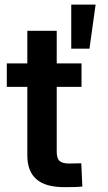

<svg xmlns="http://www.w3.org/2000/svg" viewBox="-20 -791 457 813"><path d="M325.2 -522.5V-423.3H8.8V-522.5ZM95.7 -660.6H220.2V-148.9Q220.2 -121.1 231.7 -109.9Q243.2 -98.6 272.9 -98.6Q284.2 -98.6 299.3 -99.1Q314.5 -99.6 324.2 -99.6L328.6 -1Q314 0.5 293 1Q272 1.5 252 1.5Q172.9 1.5 134.3 -32Q95.7 -65.4 95.7 -132.8ZM281.7 -585V-771.5H384.8L358.9 -585Z"/></svg>

Font: Inter 28pt SemiBold
Style: Regular
Weight: 600
Designer: Rasmus Andersson
Foundry: rsms
Version: Version 4.001;git-66647c0bb